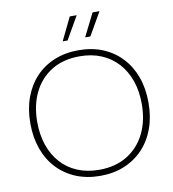

<svg xmlns="http://www.w3.org/2000/svg" viewBox="-99 -1025 1008 1120"><g transform="rotate(-10 405.0 -465.5)"><path d="M405 8Q326 8 261.5 -18.5Q197 -45 150.5 -94.5Q104 -144 79.5 -212.5Q55 -281 55 -364Q55 -448 80 -516.5Q105 -585 151 -634Q197 -683 261.5 -709.5Q326 -736 405 -736Q485 -736 549 -709.5Q613 -683 659.5 -633.5Q706 -584 730.5 -516Q755 -448 755 -364Q755 -280 730 -211.5Q705 -143 658.5 -94Q612 -45 548 -18.5Q484 8 405 8ZM405 -28Q501 -28 570.5 -70.5Q640 -113 677.5 -188.5Q715 -264 715 -364Q715 -440 693.5 -501.5Q672 -563 631.5 -607.5Q591 -652 534 -676Q477 -700 405 -700Q309 -700 240 -658Q171 -616 133.5 -540.5Q96 -465 96 -364Q96 -289 117.5 -227Q139 -165 179 -120.5Q219 -76 276 -52Q333 -28 405 -28ZM324 -803 390 -939H431L353 -803ZM457 -803 525 -939H566L488 -803Z"/></g></svg>

Font: Mona Sans ExtraLight
Style: Regular
Weight: 200
Designer: Deni Anggara
Foundry: GitHub
Version: Version 2.000